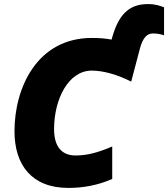

<svg xmlns="http://www.w3.org/2000/svg" viewBox="-20 -911 824 941"><path d="M315 10C388 10 460 -3 530 -34V-193C459 -163 408 -149 350 -149C283 -149 245 -192 245 -278C245 -425 315 -565 430 -565C488 -565 558 -544 623 -511L666 -674C680 -726 701 -747 729 -747C754 -747 768 -743 784 -738V-875C768 -881 745 -891 705 -891C618 -891 563 -846 530 -728L527 -717C498 -722 472 -725 430 -725C162 -725 51 -481 51 -268C51 -102 136 10 315 10Z"/></svg>

Font: Noto Sans UI Black
Style: Italic
Weight: 900
Italic angle: -372°
Designer: Monotype Design Team
Foundry: Monotype Imaging Inc.
Version: Version 1.901